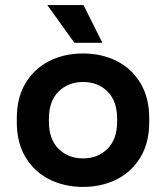

<svg xmlns="http://www.w3.org/2000/svg" viewBox="-20 -720 652 754"><path d="M306 14Q232 14 173 -16Q114 -46 80 -103Q46 -160 46 -240V-256Q46 -336 80 -393Q114 -450 173 -480Q232 -510 306 -510Q380 -510 439 -480Q498 -450 532 -393Q566 -336 566 -256V-240Q566 -160 532 -103Q498 -46 439 -16Q380 14 306 14ZM306 -98Q364 -98 402 -135.5Q440 -173 440 -243V-253Q440 -323 402.5 -360.5Q365 -398 306 -398Q248 -398 210 -360.5Q172 -323 172 -253V-243Q172 -173 210 -135.5Q248 -98 306 -98ZM272 -552 166 -700H308L382 -552Z"/></svg>

Font: Space Grotesk
Style: Bold
Weight: 700
Designer: Florian Karsten
Foundry: Florian Karsten
Version: Version 2.000